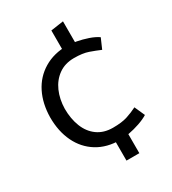

<svg xmlns="http://www.w3.org/2000/svg" viewBox="-176 -701 811 906"><g transform="rotate(-30 229.0 -247.5)"><path d="M312 -471V-607L243 -597V-473ZM313 -13 243 -10V112H313ZM401 -87Q373 -73 343.5 -63.5Q314 -54 266 -54Q216 -54 181.5 -79Q147 -104 130 -147.5Q113 -191 113 -245Q114 -297 132.5 -339Q151 -381 186 -406Q221 -431 270 -431Q317 -431 347 -420.5Q377 -410 405 -398L429 -453Q409 -467 379.5 -477Q350 -487 321 -492.5Q292 -498 272 -498Q199 -498 145 -465.5Q91 -433 62.5 -376Q34 -319 33 -244Q33 -168 61 -110Q89 -52 141.5 -19.5Q194 13 267 13Q288 13 317 7.5Q346 2 375.5 -8Q405 -18 426 -31Z"/></g></svg>

Font: Catamaran
Style: Regular
Weight: 400
Designer: Pria Ravichandran
Version: Version 2.000